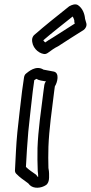

<svg xmlns="http://www.w3.org/2000/svg" viewBox="-20 -820 424 896"><path d="M83 -395C75 -331 68 -266 61 -203C55 -143 53 -82 50 -27C49 -22 51 -14 55 -10C73 9 92 21 111 35L116 40C116 41 116 41 117 42C137 63 173 58 194 44C204 38 209 24 209 9V-9V-10C209 -17 208 -25 206 -36C205 -66 205 -101 206 -135C209 -216 222 -307 233 -395L236 -417C248 -435 259 -480 231 -486C216 -489 200 -492 183 -495C147 -518 110 -483 102 -477C96 -473 93 -465 92 -458ZM130 -638C127 -601 157 -572 185 -568C191 -567 197 -569 203 -573C218 -584 234 -596 251 -604C289 -629 332 -656 370 -680C379 -686 386 -699 383 -711L377 -732C375 -755 366 -781 344 -796C332 -804 314 -797 304 -791C303 -791 302 -790 301 -789L291 -781C241 -741 189 -700 140 -657C135 -653 131 -645 130 -638ZM133 -395 140 -446C146 -450 150 -452 151 -452C161 -444 179 -443 195 -440C190 -436 188 -429 187 -424L183 -395C172 -307 158 -214 155 -129C154 -92 155 -57 156 -26V-22C158 -11 158 -5 158 6C156 6 156 5 156 5L152 0C151 -2 149 -4 148 -5C131 -17 114 -28 101 -41C104 -94 107 -151 112 -205C119 -268 125 -331 133 -395ZM182 -632C226 -670 273 -706 319 -743C324 -735 327 -726 327 -722C326 -718 328 -713 329 -710C294 -688 258 -665 227 -645C213 -637 201 -629 191 -622C187 -625 184 -629 182 -632Z"/></svg>

Font: Hussar Pisanka
Style: OutKur
Weight: 400
Designer: Robert Jablonski
Foundry: Cannot Into Space Fonts
Version: Version 1.070